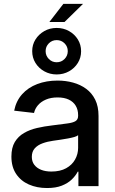

<svg xmlns="http://www.w3.org/2000/svg" viewBox="-20 -948 586 978"><path d="M219.7 9.8Q168 9.8 127 -8.3Q85.9 -26.4 62 -62.3Q38.1 -98.1 38.1 -150.4Q38.1 -195.8 55.4 -224.6Q72.8 -253.4 102.3 -270.5Q131.8 -287.6 168.9 -296.1Q206.1 -304.7 245.1 -309.1Q293.5 -315.4 322.5 -319.1Q351.6 -322.8 364.7 -331.1Q377.9 -339.4 377.9 -357.9V-361.8Q377.9 -389.2 365.7 -409.4Q353.5 -429.7 330.3 -440.7Q307.1 -451.7 273.4 -451.7Q239.3 -451.7 214.1 -440.9Q189 -430.2 173.6 -412.4Q158.2 -394.5 153.3 -372.6L52.2 -384.3Q62 -433.6 92.5 -467.8Q123 -502 169.7 -519.8Q216.3 -537.6 273.4 -537.6Q314.5 -537.6 352.1 -527.3Q389.6 -517.1 418.9 -495.6Q448.2 -474.1 465.1 -439.9Q481.9 -405.8 481.9 -357.4V0H379.4V-73.7H376Q365.2 -52.7 345.5 -33.7Q325.7 -14.6 294.9 -2.4Q264.2 9.8 219.7 9.8ZM241.7 -74.2Q286.6 -74.2 316.9 -91.1Q347.2 -107.9 362.5 -135.5Q377.9 -163.1 377.9 -194.8V-259.3Q372.6 -254.4 358.6 -250.2Q344.7 -246.1 325.9 -242.7Q307.1 -239.3 287.4 -236.3Q267.6 -233.4 250.5 -231Q221.7 -227.1 196.8 -218Q171.9 -209 157 -192.4Q142.1 -175.8 142.1 -148.9Q142.1 -125 154.8 -108.4Q167.5 -91.8 189.7 -83Q211.9 -74.2 241.7 -74.2ZM231.4 -835.9 302.7 -928.2H402.8L308.6 -835.9ZM268.6 -568.8Q234.4 -568.8 205.8 -584.7Q177.2 -600.6 160.6 -627.4Q144 -654.3 144 -687.5Q144 -720.2 160.6 -746.8Q177.2 -773.4 205.6 -789.6Q233.9 -805.7 268.6 -805.7Q303.2 -805.7 331.5 -789.8Q359.9 -773.9 376.5 -747.1Q393.1 -720.2 393.1 -687Q393.1 -654.3 376.5 -627.4Q359.9 -600.6 331.5 -584.7Q303.2 -568.8 268.6 -568.8ZM268.6 -630.9Q292.5 -630.9 308.8 -647.5Q325.2 -664.1 325.2 -687.5Q325.2 -710.9 308.8 -727.3Q292.5 -743.7 268.6 -743.7Q245.1 -743.7 228.8 -727.3Q212.4 -710.9 212.4 -687.5Q212.4 -664.1 228.8 -647.5Q245.1 -630.9 268.6 -630.9Z"/></svg>

Font: Inter 24pt Medium
Style: Regular
Weight: 500
Designer: Rasmus Andersson
Foundry: rsms
Version: Version 4.001;git-66647c0bb